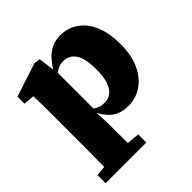

<svg xmlns="http://www.w3.org/2000/svg" viewBox="-195 -666 1038 1038"><g transform="rotate(-45 324.5 -146.5)"><path d="M28 223V161L129 151H233L339 161V223ZM84 223Q85 181 85 142.5Q85 104 85.5 68.5Q86 33 86 -2V-273Q86 -296 85.5 -314.5Q85 -333 85 -350Q85 -367 84 -386L22 -391V-445L214 -508L250 -503L262 -413L267 -405V-90L262 -83L266 3Q266 36 266 71Q266 106 266.5 144Q267 182 267 223ZM412 15Q371 15 343 2.5Q315 -10 295.5 -32Q276 -54 261 -83H217L222 -153Q247 -123 272 -105.5Q297 -88 331 -88Q361 -88 382.5 -104.5Q404 -121 416 -156.5Q428 -192 428 -248Q428 -332 402.5 -369Q377 -406 332 -406Q307 -406 286 -394.5Q265 -383 248 -367.5Q231 -352 218 -338L213 -411H261Q280 -441 301.5 -464.5Q323 -488 352 -502Q381 -516 421 -516Q477 -516 521.5 -485.5Q566 -455 591.5 -396Q617 -337 617 -250Q617 -167 589.5 -107.5Q562 -48 515.5 -16.5Q469 15 412 15Z"/></g></svg>

Font: Source Serif 4 ExtraBold
Style: Regular
Weight: 800
Designer: Frank Grießhammer
Foundry: Adobe Systems Incorporated
Version: Version 4.004;hotconv 1.0.116;makeotfexe 2.5.65601